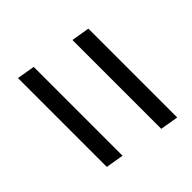

<svg xmlns="http://www.w3.org/2000/svg" viewBox="-48 -590 596 596"><g transform="rotate(45 250.0 -291.5)"><path d="M75 -363 85 -423H475L465 -363ZM39 -160 49 -219H439L429 -160Z"/></g></svg>

Font: DM Sans 17pt Light
Style: Italic
Weight: 300
Italic angle: -10°
Version: Version 4.004;gftools[0.9.30]